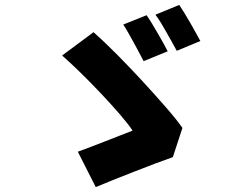

<svg xmlns="http://www.w3.org/2000/svg" viewBox="-20 -759 996 782"><path d="M577 -697Q587 -683 599 -663Q611 -643 623 -622.5Q635 -602 645.5 -583Q656 -564 663 -550L565 -510Q557 -525 546.5 -545Q536 -565 525 -585Q514 -605 503 -624.5Q492 -644 482 -659ZM710 -739Q720 -724 732 -704.5Q744 -685 756 -664Q768 -643 778.5 -624Q789 -605 796 -592L700 -552Q692 -567 681 -586.5Q670 -606 658.5 -626.5Q647 -647 635.5 -666Q624 -685 613 -699ZM684 -119Q655 -109 612.5 -93Q570 -77 525.5 -59.5Q481 -42 439.5 -25.5Q398 -9 370 3L297 -141Q319 -149 349 -160.5Q379 -172 410 -184Q441 -196 470 -207.5Q499 -219 520 -227Q503 -253 468 -293.5Q433 -334 391.5 -378Q350 -422 307.5 -463.5Q265 -505 233 -533L361 -628Q405 -589 458.5 -535Q512 -481 563 -425.5Q614 -370 657.5 -320Q701 -270 723 -238Z"/></svg>

Font: Kinto Sans Black
Style: Regular
Weight: 900
Designer: Authors: Ryoko NISHIZUKA  (kana & ideographs); Paul D. Hunt (Latin, Greek & Cyrillic); Wenlong ZHANG  (bopomofo); Sandol
Foundry: Adobe Systems Incorporated, ookami Inc.
Version: Version 0.001